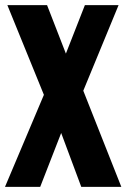

<svg xmlns="http://www.w3.org/2000/svg" viewBox="-20 -731 497 751"><path d="M-0.5 0H137.2L256.8 -307.1H277.3L443.8 -710.9H312L198.2 -420.4H177.2ZM8.8 -710.9 170.9 -313H181.2L297.9 0H454.6L289.6 -417H278.3L164.1 -710.9Z"/></svg>

Font: Roboto Flex
Style: wght 700 wdth 25 opsz 34 GRAD 0.00 slnt 0.00 XTRA 468 XOPQ 96 YOPQ 79 YTLC 514 YTUC 712 YTAS 750 YTDE -203.00 YTFI 738
Weight: 700
Width: 1
Designer: Berlow after Robertson
Foundry: Google
Version: Version 3.100